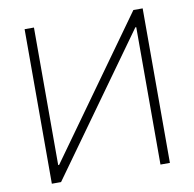

<svg xmlns="http://www.w3.org/2000/svg" viewBox="-81 -809 899 890"><g transform="rotate(-10 369.0 -363.5)"><path d="M92 -727.3V0H135.3L599.1 -646.7H603.3V0H647.7V-727.3H604L140.3 -79.9H136V-727.3Z"/></g></svg>

Font: Inter UI Extra Light
Style: Regular
Weight: 200
Designer: Rasmus Andersson
Foundry: rsms
Version: 3.2;8d6f07862